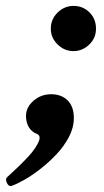

<svg xmlns="http://www.w3.org/2000/svg" viewBox="-52 -437 352 650"><path d="M197 -264Q166 -264 143 -286.5Q120 -309 120 -340Q120 -372 143 -394.5Q166 -417 197 -417Q229 -417 251 -395Q273 -373 273 -340Q273 -308 250 -286Q227 -264 197 -264ZM-12 192Q-22 196 -28.5 182.5Q-35 169 -28 163Q13 126 42.5 94.5Q72 63 81 37Q82 34 82 29Q82 20 74 17Q54 9 45 -7.5Q36 -24 36 -44Q36 -74 61.5 -96Q87 -118 121 -118Q156 -118 177 -97Q198 -76 198 -38Q198 -5 181.5 26.5Q165 58 139 85.5Q113 113 84 135.5Q55 158 29 172.5Q3 187 -12 192Z"/></svg>

Font: Junicode SmExp
Style: Bold Italic
Weight: 700
Width: 6
Italic angle: -11°
Designer: Peter S. Baker
Version: Version 2.205; ttfautohint (v1.8.4)